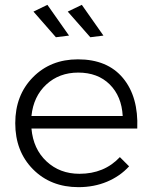

<svg xmlns="http://www.w3.org/2000/svg" viewBox="-20 -771 629 793"><path d="M265.1 -624 210.9 -617.2 118.2 -723.1 175.8 -751ZM407.2 -624 353 -617.2 259.8 -723.1 317.9 -751ZM301.8 -525.9Q423.8 -525.9 488 -448.5Q552.2 -371.1 546.9 -240.2H109.9Q117.2 -155.8 172.1 -104.5Q227.1 -53.2 308.1 -53.2Q410.6 -53.2 475.1 -122.1L513.2 -84Q475.6 -43 421.9 -20.5Q368.2 2 304.2 2Q189.5 2 116.2 -72Q43 -146 43 -262.2Q43 -377.9 116 -451.9Q189 -525.9 301.8 -525.9ZM109.9 -292H486.8Q482.4 -373.5 433.1 -422.4Q383.8 -471.2 303.2 -471.2Q224.6 -471.2 171.4 -422.1Q118.2 -373 109.9 -292Z"/></svg>

Font: Montserrat arm Light
Style: Regular
Weight: 300
Designer: Julieta Ulanovsky
Foundry: Julieta Ulanovsky
Version: Version 6.000;PS 006.000;hotconv 1.0.88;makeotf.lib2.5.64775